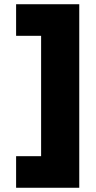

<svg xmlns="http://www.w3.org/2000/svg" viewBox="-20 -811 453 906"><path d="M354 -791H56V-642H174V-74H56V75H354Z"/></svg>

Font: Radio Edit
Style: P3
Weight: 800
Version: Version 3.001;PS 003.001;hotconv 1.0.70;makeotf.lib2.5.58329